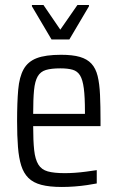

<svg xmlns="http://www.w3.org/2000/svg" viewBox="-20 -736 468 764"><path d="M226 8Q177 8 144.5 -0.5Q112 -9 93 -28Q74 -47 64.5 -77Q55 -107 51.5 -151Q48 -195 48 -254Q48 -329 52.5 -379.5Q57 -430 74 -460.5Q91 -491 126 -504.5Q161 -518 223 -518Q269 -518 298 -509.5Q327 -501 344 -482.5Q361 -464 368.5 -433.5Q376 -403 378 -358.5Q380 -314 380 -256V-234H112Q112 -175 116 -138.5Q120 -102 132.5 -81.5Q145 -61 170 -54Q195 -47 238 -47Q257 -47 278.5 -48.5Q300 -50 322.5 -53Q345 -56 365 -59V-6Q350 -3 326.5 0.5Q303 4 277 6Q251 8 226 8ZM318 -262V-292Q318 -350 313.5 -384.5Q309 -419 298.5 -436Q288 -453 269 -458.5Q250 -464 220 -464Q184 -464 162.5 -457.5Q141 -451 130 -432Q119 -413 115.5 -377.5Q112 -342 112 -283H337ZM185 -579 107 -711V-716H153L220 -618L288 -716H334V-711L256 -579Z"/></svg>

Font: Saira Condensed
Style: Regular
Weight: 400
Width: 3
Designer: Hector Gatti with collaboration of the Omnibus-Type team
Foundry: Omnibus-Type
Version: Version 1.101